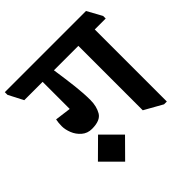

<svg xmlns="http://www.w3.org/2000/svg" viewBox="-255 -837 1117 1117"><g transform="rotate(-45 303.0 -278.5)"><path d="M0 0ZM662 -578V-557H572V36H549L437 -27V-557H236Q249 -469 256.5 -404Q264 -339 264 -284Q264 -233 242.5 -196Q221 -159 152 -159Q115 -159 89 -181.5Q63 -204 50.5 -235.5Q38 -267 38 -294Q38 -323 43 -346L142 -333V-556H-9L-56 -647V-669H612ZM264 0 153 112 41 0 153 -111Z"/></g></svg>

Font: Martel Heavy
Style: Regular
Weight: 900
Designer: Dan Reynolds
Foundry: Dan Reynolds
Version: Version 1.001; ttfautohint (v1.1) -l 5 -r 5 -G 72 -x 0 -D la